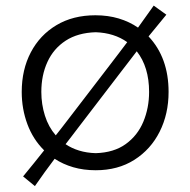

<svg xmlns="http://www.w3.org/2000/svg" viewBox="-20 -582 662 669"><path d="M101.6 66.4 60.5 32.7Q80.1 8.8 98.1 -13.4Q116.2 -35.6 133.8 -58.1Q95.2 -96.2 75.4 -149.4Q55.7 -202.6 55.7 -261.7Q55.7 -339.4 87.4 -399.7Q119.1 -460 176.8 -494.4Q234.4 -528.8 312.5 -528.8Q356.4 -528.8 393.8 -517.6Q431.2 -506.3 460.9 -485.8Q488.8 -524.4 515.6 -562.5L559.6 -530.8Q528.8 -493.7 497.6 -455.1Q567.4 -380.9 567.4 -261.7Q567.4 -185.1 536.4 -123.3Q505.4 -61.5 448.2 -25.1Q391.1 11.2 313.5 11.2Q271 11.2 235.1 0.7Q199.2 -9.8 170.4 -28.8Q152.8 -5.4 135.7 18.1Q118.7 41.5 101.6 66.4ZM124 -261.7Q124 -218.8 136.5 -179.2Q148.9 -139.6 174.3 -110.4Q184.6 -123 194.6 -136.2Q204.6 -149.4 215.3 -163.1L366.2 -359.9Q381.3 -379.9 395.8 -398.7Q410.2 -417.5 423.3 -435.1Q378.4 -467.3 313.5 -469.7Q251 -467.8 208.7 -440.2Q166.5 -412.6 145.3 -366.2Q124 -319.8 124 -261.7ZM313.5 -48.3Q377 -50.3 418.2 -80.1Q459.5 -109.9 479.5 -158Q499.5 -206.1 499.5 -261.7Q499.5 -348.6 456.5 -403.3Q443.4 -385.7 429.4 -367.9Q415.5 -350.1 401.4 -331.5L250 -133.8Q239.3 -119.6 229 -106.2Q218.8 -92.8 208.5 -79.6Q229.5 -65.4 255.6 -57.4Q281.7 -49.3 313.5 -48.3Z"/></svg>

Font: Pinar-DS1-FD Regular
Style: Regular
Weight: 400
Designer: Amin Abedi
Version: Version 3.000